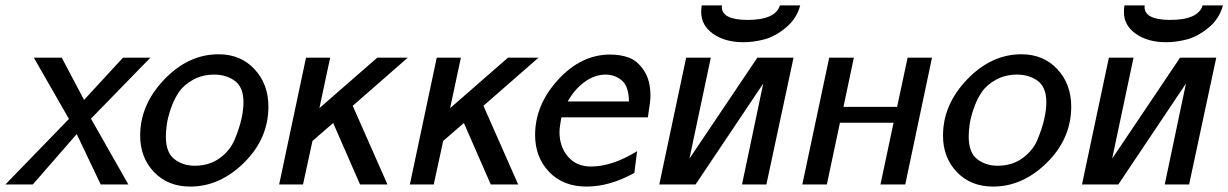

<svg xmlns="http://www.w3.org/2000/svg" viewBox="-20 -687 4574 715"><path d="M0 0 236.8 -244.1 106 -472.2H210L293 -314.9L438 -472.2H540L318.8 -245.1L458 0H355L266.1 -187H265.1L102.1 0Z M502 -182.1Q502 -297.4 591.8 -391.1Q681.6 -484.9 793.9 -484.9Q876 -484.9 927.7 -429.4Q979.5 -374 979.5 -290Q979.5 -170.9 889.2 -81.5Q798.8 7.8 688.5 7.8Q605.5 7.8 553.7 -46.1Q502 -100.1 502 -182.1ZM597.7 -178.2Q597.7 -119.1 629.2 -94.5Q660.6 -69.8 705.6 -69.8Q758.8 -69.8 797.9 -97.9Q836.9 -126 854.2 -168Q871.6 -210 879.2 -244.4Q886.7 -278.8 886.7 -306.2Q886.7 -362.3 854.7 -385.7Q822.8 -409.2 777.8 -409.2Q733.9 -409.2 699.2 -390.1Q664.6 -371.1 646.2 -344Q627.9 -316.9 616.2 -282.5Q604.5 -248 601.1 -223.1Q597.7 -198.2 597.7 -178.2Z M1019.5 0 1119.6 -472.2H1209.5L1169.4 -284.2L1384.8 -472.2H1498.5L1293.5 -293L1422.9 0H1320.8L1220.7 -229L1143.6 -162.1L1108.4 0Z M1506.3 0 1606.4 -472.2H1696.3L1656.2 -284.2L1871.6 -472.2H1985.4L1780.3 -293L1909.7 0H1807.6L1707.5 -229L1630.4 -162.1L1595.2 0Z M1972.7 -184.1Q1972.7 -296.9 2058.6 -390.4Q2144.5 -483.9 2252.4 -483.9Q2290.5 -483.9 2322 -472.4Q2353.5 -460.9 2377.9 -424.6Q2402.3 -388.2 2402.3 -330.1Q2402.3 -310.1 2392.6 -250H2071.3Q2070.3 -249 2068.8 -240Q2067.4 -231 2065.4 -218Q2063.5 -205.1 2063.5 -195.8Q2063.5 -140.6 2095 -103.8Q2126.5 -66.9 2180.7 -66.9Q2259.8 -66.9 2352.5 -124L2342.3 -43Q2250.5 7.8 2164.6 7.8Q2076.7 7.8 2024.7 -47.1Q1972.7 -102.1 1972.7 -184.1ZM2094.2 -309.1H2322.3Q2321.3 -366.2 2295.4 -387.7Q2269.5 -409.2 2235.4 -409.2Q2194.3 -409.2 2156.7 -381.6Q2119.1 -354 2094.2 -309.1Z M2435.1 0 2535.2 -472.2H2627L2547.4 -96.2L2800.3 -472.2H2935.1L2834 0H2743.2L2822.3 -376L2570.3 0ZM2591.3 -642.1Q2591.3 -659.2 2593.3 -667H2668.9Q2668.9 -666 2668.5 -664.1Q2668 -662.1 2668 -661.1Q2668 -613.3 2763.2 -612.8Q2868.2 -612.8 2884.3 -667H2960Q2946.8 -617.2 2906.5 -584Q2866.2 -550.8 2826.2 -540.3Q2786.1 -529.8 2748 -529.8Q2680.2 -529.8 2635.7 -561Q2591.3 -592.3 2591.3 -642.1Z M2967.8 0 3067.9 -472.2H3159.7L3121.1 -289.1H3320.8L3359.9 -472.2H3450.7L3351.1 0H3258.8L3307.6 -230H3107.9L3059.1 0Z M3491.7 -182.1Q3491.7 -297.4 3581.5 -391.1Q3671.4 -484.9 3783.7 -484.9Q3865.7 -484.9 3917.5 -429.4Q3969.2 -374 3969.2 -290Q3969.2 -170.9 3878.9 -81.5Q3788.6 7.8 3678.2 7.8Q3595.2 7.8 3543.5 -46.1Q3491.7 -100.1 3491.7 -182.1ZM3587.4 -178.2Q3587.4 -119.1 3618.9 -94.5Q3650.4 -69.8 3695.3 -69.8Q3748.5 -69.8 3787.6 -97.9Q3826.7 -126 3844 -168Q3861.3 -210 3868.9 -244.4Q3876.5 -278.8 3876.5 -306.2Q3876.5 -362.3 3844.5 -385.7Q3812.5 -409.2 3767.6 -409.2Q3723.6 -409.2 3689 -390.1Q3654.3 -371.1 3636 -344Q3617.7 -316.9 3606 -282.5Q3594.2 -248 3590.8 -223.1Q3587.4 -198.2 3587.4 -178.2Z M4009.3 0 4109.4 -472.2H4201.2L4121.6 -96.2L4374.5 -472.2H4509.3L4408.2 0H4317.4L4396.5 -376L4144.5 0ZM4165.5 -642.1Q4165.5 -659.2 4167.5 -667H4243.2Q4243.2 -666 4242.7 -664.1Q4242.2 -662.1 4242.2 -661.1Q4242.2 -613.3 4337.4 -612.8Q4442.4 -612.8 4458.5 -667H4534.2Q4521 -617.2 4480.7 -584Q4440.4 -550.8 4400.4 -540.3Q4360.4 -529.8 4322.3 -529.8Q4254.4 -529.8 4210 -561Q4165.5 -592.3 4165.5 -642.1Z"/></svg>

Font: CMU Bright
Style: SemiBoldOblique
Weight: 600
Italic angle: -12°
Version: Version 0.7.0